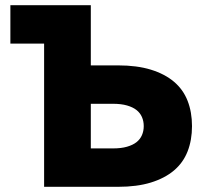

<svg xmlns="http://www.w3.org/2000/svg" viewBox="-20 -720 790 740"><path d="M150 0V-552H20V-700H330V-468H435Q508 -468 561.5 -451.5Q615 -435 650.5 -405Q686 -375 703 -331.5Q720 -288 720 -234Q720 -180 703 -136.5Q686 -93 650.5 -63Q615 -33 561.5 -16.5Q508 0 435 0ZM330 -148H415Q447 -148 469.5 -154.5Q492 -161 506 -172Q520 -183 527 -199Q534 -215 534 -234Q534 -253 527 -269Q520 -285 506 -296Q492 -307 469.5 -313.5Q447 -320 415 -320H330Z"/></svg>

Font: Golos Text VF
Style: Regular
Weight: 400
Designer: A.Korolkova, Vitaly Kuzmin
Foundry: ParaType Ltd
Version: Version 2.003